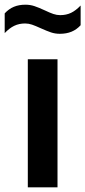

<svg xmlns="http://www.w3.org/2000/svg" viewBox="-59 -798 364 818"><path d="M59.5 0V-545.5H186V0ZM115 -677.5Q92 -688 77.5 -693Q63 -698 48 -698Q22.5 -698 2 -688.2Q-18.5 -678.5 -39 -657V-741Q-21.5 -760 0 -769Q21.5 -778 49.5 -778Q69.5 -778 87.5 -772Q105.5 -766 131.5 -754Q153.5 -743.5 168.2 -738.5Q183 -733.5 197.5 -733.5Q223 -733.5 243.5 -743.2Q264 -753 284.5 -774.5V-690.5Q267.5 -672 245.8 -663Q224 -654 196 -654Q176 -654 158.2 -660Q140.5 -666 115 -677.5Z"/></svg>

Font: Encode Sans Semi Condensed SmBd
Style: Regular
Weight: 600
Width: 4
Designer: Multiple Designers
Foundry: Impallari Type
Version: Version 2.000